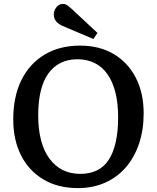

<svg xmlns="http://www.w3.org/2000/svg" viewBox="-20 -951 805 985"><path d="M380 14Q277 14 202.5 -30.5Q128 -75 88 -154Q48 -233 48 -338Q48 -456 90 -540.5Q132 -625 209 -671Q286 -717 391 -717Q489 -717 562 -674.5Q635 -632 676 -553.5Q717 -475 717 -369Q717 -285 693.5 -214.5Q670 -144 626 -93Q582 -42 519.5 -14Q457 14 380 14ZM392 -59Q440 -59 476.5 -76.5Q513 -94 537 -130Q561 -166 573.5 -221Q586 -276 586 -350Q586 -422 572 -477Q558 -532 531.5 -570Q505 -608 466 -627.5Q427 -647 377 -647Q329 -647 291.5 -628.5Q254 -610 228 -574Q202 -538 189 -484Q176 -430 176 -359Q176 -288 190.5 -232Q205 -176 233.5 -137.5Q262 -99 301.5 -79Q341 -59 392 -59ZM459 -751 301 -818Q280 -827 268 -841.5Q256 -856 256 -877Q256 -896 269 -913.5Q282 -931 304 -931Q314 -931 323.5 -925Q333 -919 346 -907L480 -782Z"/></svg>

Font: Literata 18pt Medium
Style: Regular
Weight: 500
Designer: Latin by Veronika Burian and Jose Scaglione. Greek by Irene Vlachou. Cyrillic by Vera Evstafieva.
Foundry: TypeTogether
Version: Version 3.103;gftools[0.9.29]